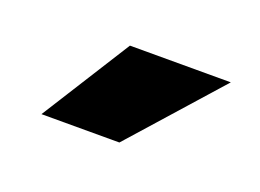

<svg xmlns="http://www.w3.org/2000/svg" viewBox="-42 -829 421 311"><g transform="rotate(20 169.0 -673.5)"><path d="M43.9 -596.7 140.6 -750H314.5L178.2 -596.7Z"/></g></svg>

Font: Vazirmatn FD Black
Style: Regular
Weight: 900
Designer: Saber Rastikerdar
Foundry: Saber Rastikerdar
Version: Version 33.003